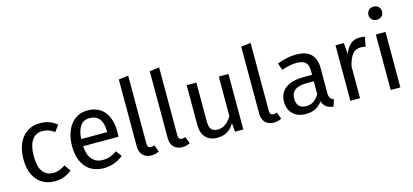

<svg xmlns="http://www.w3.org/2000/svg" viewBox="-65 -1265 3790 1762"><g transform="rotate(-15 1830.5 -384.0)"><path d="M448 -482 404 -424Q376 -444 349.5 -453.5Q323 -463 291 -463Q227 -463 191.5 -412Q156 -361 156 -261Q156 -161 191 -113.5Q226 -66 291 -66Q322 -66 348 -75.5Q374 -85 406 -106L448 -46Q376 12 287 12Q180 12 118.5 -60Q57 -132 57 -259Q57 -343 85 -406Q113 -469 164.5 -504Q216 -539 287 -539Q334 -539 373 -525.5Q412 -512 448 -482Z M953 -232H617Q623 -145 661 -104Q699 -63 759 -63Q797 -63 829 -74Q861 -85 896 -109L936 -54Q852 12 752 12Q642 12 580.5 -60Q519 -132 519 -258Q519 -340 545.5 -403.5Q572 -467 621.5 -503Q671 -539 738 -539Q843 -539 899 -470Q955 -401 955 -279Q955 -256 953 -232ZM864 -306Q864 -384 833 -425Q802 -466 740 -466Q627 -466 617 -300H864Z M1092 -104V-739L1184 -750V-106Q1184 -85 1191.5 -74.5Q1199 -64 1217 -64Q1236 -64 1251 -70L1275 -6Q1242 12 1202 12Q1151 12 1121.5 -18.5Q1092 -49 1092 -104Z M1386 -104V-739L1478 -750V-106Q1478 -85 1485.5 -74.5Q1493 -64 1511 -64Q1530 -64 1545 -70L1569 -6Q1536 12 1496 12Q1445 12 1415.5 -18.5Q1386 -49 1386 -104Z M2077 0H1998L1991 -82Q1961 -33 1922 -10.5Q1883 12 1827 12Q1758 12 1719 -30Q1680 -72 1680 -149V-527H1772V-159Q1772 -105 1791 -82.5Q1810 -60 1853 -60Q1930 -60 1985 -151V-527H2077Z M2255 -104V-739L2347 -750V-106Q2347 -85 2354.5 -74.5Q2362 -64 2380 -64Q2399 -64 2414 -70L2438 -6Q2405 12 2365 12Q2314 12 2284.5 -18.5Q2255 -49 2255 -104Z M2952 -52 2931 12Q2890 7 2865 -11Q2840 -29 2828 -67Q2775 12 2671 12Q2593 12 2548 -32Q2503 -76 2503 -147Q2503 -231 2563.5 -276Q2624 -321 2735 -321H2816V-360Q2816 -416 2789 -440Q2762 -464 2706 -464Q2648 -464 2564 -436L2541 -503Q2639 -539 2723 -539Q2816 -539 2862 -493.5Q2908 -448 2908 -364V-123Q2908 -91 2919 -75.5Q2930 -60 2952 -52ZM2816 -139V-260H2747Q2601 -260 2601 -152Q2601 -105 2624 -81Q2647 -57 2692 -57Q2771 -57 2816 -139Z M3375 -533 3358 -443Q3334 -449 3312 -449Q3263 -449 3233 -413Q3203 -377 3186 -301V0H3094V-527H3173L3182 -420Q3203 -479 3239 -509Q3275 -539 3323 -539Q3351 -539 3375 -533Z M3569 0H3477V-527H3569ZM3587 -717Q3587 -690 3569 -672.5Q3551 -655 3522 -655Q3494 -655 3476 -672.5Q3458 -690 3458 -717Q3458 -744 3476 -762Q3494 -780 3522 -780Q3551 -780 3569 -762Q3587 -744 3587 -717Z"/></g></svg>

Font: Statis Sans
Style: Regular
Weight: 400
Designer: bBox Type GmbH
Foundry: bBox Type GmbH
Version: Version 1.000